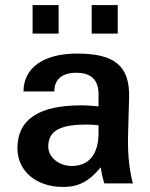

<svg xmlns="http://www.w3.org/2000/svg" viewBox="-20 -726 595 760"><path d="M370 -199C370 -116 332 -69 264 -69C214 -69 171 -103 171 -146C171 -213 227 -233 323 -233C340 -233 354 -232 370 -230ZM49 -139C49 -49 123 14 230 14C290 14 332 -7 379 -64C382 -42 385 -25 393 0H506C496 -37 484 -102 487 -195L491 -340C494 -465 434 -514 285 -514C152 -514 73 -457 73 -364H195C195 -412 226 -438 282 -438C340 -438 370 -410 370 -354V-305C347 -307 325 -309 300 -309C140 -309 49 -257 49 -139ZM212 -593V-706H109V-593ZM446 -593V-706H343V-593Z"/></svg>

Font: Perun SemiBold
Style: Regular
Weight: 600
Foundry: Copyright (c) Stefan Peev, Context Ltd, 2016
Version: Version 1.089